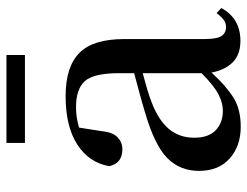

<svg xmlns="http://www.w3.org/2000/svg" viewBox="-108 -664 788 613"><g transform="rotate(-90 286.5 -358.0)"><path d="M136.2 -672.9V-731.9H417V-672.9ZM461.9 15.1Q418.5 15.1 393.8 -9.3Q369.1 -33.7 360.8 -77.1Q318.8 -31.2 281.5 -7.6Q244.1 16.1 188 16.1Q126.5 16.1 86.7 -19Q46.9 -54.2 46.9 -117.2Q46.9 -178.7 88.9 -219.5Q130.9 -260.3 238.8 -291Q266.1 -299.3 297.1 -307.6Q328.1 -315.9 358.9 -324.2V-372.1Q358.9 -453.1 333.7 -481.4Q308.6 -509.8 250 -509.8Q217.8 -509.8 185.1 -500L173.8 -428.2Q170.4 -392.1 154.1 -377Q137.7 -361.8 116.2 -361.8Q70.8 -361.8 62 -403.8Q73.2 -468.3 130.9 -505.6Q188.5 -543 285.2 -543Q379.4 -543 423.6 -499Q467.8 -455.1 467.8 -356V-100.1Q467.8 -60.1 477.5 -45.4Q487.3 -30.8 505.9 -30.8Q518.1 -30.8 527.8 -37.4Q537.6 -43.9 550.8 -61L566.9 -45.9Q533.7 15.1 461.9 15.1ZM358.9 -108.9V-296.9Q332.5 -290 308.1 -282.7Q283.7 -275.4 265.1 -268.1Q207 -245.6 179.9 -212.2Q152.8 -178.7 152.8 -132.8Q152.8 -86.4 176.8 -63.7Q200.7 -41 238.8 -41Q263.7 -41 290.8 -54.7Q317.9 -68.4 358.9 -108.9Z"/></g></svg>

Font: Source Han Serif TW SemiBold
Style: Regular
Weight: 600
Designer: Ryoko NISHIZUKA Ë•øÂ°öÊ∂ºÂ≠ê (kana & ideographs); Frank Grie√ühammer (Latin, Greek & Cyrillic); Wenlong ZHANG Âº†ÊñáÈæô 
Foundry: Adobe
Version: Version 2.003;hotconv 1.1.1;makeotfexe 2.6.0